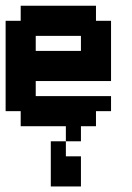

<svg xmlns="http://www.w3.org/2000/svg" viewBox="-20 -449 469 683"><path d="M321.4 -375H375V-160.7H107.1V-107.1H375V-53.6H321.4V0H267.9V53.6H214.3V0H53.6V-53.6H0V-375H53.6V-428.6H321.4ZM107.1 -321.4V-267.9H267.9V-321.4ZM214.3 107.1H267.9V214.3H160.7V53.6H214.3Z"/></svg>

Font: Jersey 10
Style: Regular
Weight: 400
Designer: Sarah Cadigan-Fried
Version: Version 1.000